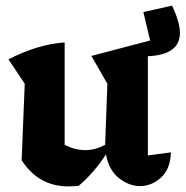

<svg xmlns="http://www.w3.org/2000/svg" viewBox="-20 -653 660 683"><path d="M57 -83 68 -355 10 -442Q116 -496 210 -502V-138Q246 -119 284 -119Q319 -119 354 -138L362 -355L305 -454L514 -509L490 -610L592 -633Q620 -574 620 -536Q620 -458 506 -453V-100L588 -111Q586 -51 552.5 -21Q519 9 478 9Q439 9 403 -19.5Q367 -48 357 -104Q315 -39 260 8Q250 9 241 9.5Q232 10 223 10Q117 10 57 -83Z"/></svg>

Font: Piazzolla
Style: Bold
Weight: 700
Designer: Juan Pablo del Peral
Foundry: Huerta Tipografica
Version: Version 1.330